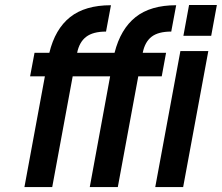

<svg xmlns="http://www.w3.org/2000/svg" viewBox="-20 -759 900 779"><path d="M79.1 0 162.1 -449.2H102.1L120.1 -544.9H180.2Q203.6 -641.1 264.4 -689.5Q325.2 -737.8 430.2 -737.8L410.2 -630.9Q357.4 -630.9 329.6 -609.6Q301.8 -588.4 293 -544.9H444.8Q469.2 -641.1 530 -689.5Q590.8 -737.8 694.8 -737.8L674.8 -630.9Q622.1 -630.9 595 -609.9Q567.9 -588.9 559.1 -544.9H653.8L636.2 -449.2H541L458 0H344.2L426.8 -449.2H274.9L191.9 0ZM609.9 0 711.9 -551.8H825.2L723.1 0ZM724.1 -613.8 747.1 -738.8H859.9L836.9 -613.8Z"/></svg>

Font: Involve SemiBold Oblique
Style: Italic
Weight: 600
Italic angle: -10.5°
Designer: Stefan Peev
Foundry: Context Ltd.
Version: Version 1.001